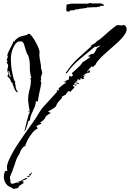

<svg xmlns="http://www.w3.org/2000/svg" viewBox="-20 -926 848 1255"><path d="M69 309 54 300 48 297 41 294Q37 292 36 291Q35 290 31 288Q5 264 5 231Q5 210 14 192Q16 193 21 191.5Q26 190 28 189V185Q25 177 25 170Q25 151 37 123Q49 95 66.5 64.5Q84 34 101 9Q112 -8 128 -31Q144 -54 160.5 -77.5Q177 -101 190.5 -120Q204 -139 210 -148Q215 -156 221 -165Q227 -174 232 -183Q237 -191 242.5 -200Q248 -209 254 -217Q255 -219 270 -235Q285 -251 304.5 -272.5Q324 -294 339 -310.5Q354 -327 355 -329L349 -333L353 -336Q354 -337 357 -337Q359 -337 359 -333H362Q364 -335 364 -339Q363 -341 363 -344Q363 -351 366 -351Q374 -357 387.5 -369Q401 -381 409 -381L410 -388Q409 -389 403 -389Q396 -387 398 -393L405 -392Q410 -397 416 -401.5Q422 -406 430 -405Q431 -408 431 -420Q431 -431 436 -431L435 -427H441Q443 -426 446 -426Q452 -426 452 -430H455Q455 -431 456 -432V-434Q456 -440 453 -441Q450 -443 450 -446V-448Q456 -453 471.5 -467Q487 -481 501.5 -495.5Q516 -510 517 -517Q530 -525 542.5 -533.5Q555 -542 567 -551L568 -558H565Q562 -558 561 -557Q560 -556 557 -556Q556 -556 556 -557V-559Q558 -562 569 -568Q580 -574 583 -574Q584 -574 584 -572L588 -575H592Q602 -587 607 -598Q608 -600 609 -602Q610 -604 611 -606V-609L612 -610L632 -624V-628H629Q625 -626 617.5 -622.5Q610 -619 605 -619Q601 -619 602 -622Q555 -584 504 -541.5Q453 -499 419 -450Q418 -446 413 -446Q410 -446 410 -448Q410 -450 411 -451L413 -454Q446 -504 489.5 -544.5Q533 -585 578 -624H575Q572 -624 572 -626L579 -631L602 -645Q604 -647 606.5 -649.5Q609 -652 613 -656Q620 -663 625 -663Q639 -674 653.5 -686.5Q668 -699 682 -712Q696 -725 710.5 -736.5Q725 -748 740 -759Q745 -762 752 -762Q761 -762 765 -761Q768 -760 771 -760Q774 -760 777 -760Q786 -760 790 -764Q808 -753 808 -736Q808 -719 794 -698.5Q780 -678 759 -658Q738 -638 718 -621Q699 -604 675 -583Q651 -562 631.5 -541.5Q612 -521 605 -505L603 -502Q603 -501 604 -501L597 -498Q596 -496 593 -493Q589 -489 588 -487L584 -490Q582 -491 579 -491Q575 -491 575 -488L549 -460H553L552 -457L555 -456Q556 -462 561 -467H567L565 -460L569 -459L567 -452Q565 -453 556.5 -450Q548 -447 546 -446L547 -449Q544 -447 534 -440Q524 -433 524 -430L526 -429L541 -435Q535 -431 533 -429Q528 -424 525 -422L529 -414L528 -410Q525 -410 521 -409.5Q517 -409 512 -408L515 -414Q514 -415 511 -415H507Q505 -411 505 -408Q505 -403 504 -401Q497 -407 491 -408L489 -406H485Q486 -403 486 -395L473 -392L472 -388Q474 -387 477 -387Q480 -387 483 -386L493 -383L496 -380L495 -376L471 -385L466 -378H463L462 -374L481 -373L480 -369L477 -370L476 -366L467 -369Q464 -369 458 -371L456 -365L460 -363L468 -356L438 -324Q437 -325 435 -329L431 -332L429 -329H425Q422 -329 422 -325Q418 -320 415 -316Q412 -312 409 -307Q406 -306 403 -304.5Q400 -303 398 -301L386 -295H383Q384 -293 385 -290.5Q386 -288 386 -286Q386 -284 383 -284Q378 -277 372 -271Q366 -265 361 -260Q351 -248 346 -231Q340 -227 338 -224Q335 -220 330 -218L296 -198L295 -194Q297 -193 299 -193Q301 -193 305 -192Q311 -190 310 -186Q300 -182 287.5 -172Q275 -162 273 -151Q267 -144 258 -135.5Q249 -127 238 -128Q242 -126 244 -126L250 -123L249 -116Q247 -115 242.5 -113.5Q238 -112 233 -110Q220 -105 219 -100H216Q220 -98 222 -95Q224 -92 226 -88L225 -85Q210 -80 192.5 -59Q175 -38 162 -13.5Q149 11 145 28Q130 34 120.5 49.5Q111 65 107 80Q91 103 82 131Q78 144 73 157.5Q68 171 63 185Q60 197 56 204Q54 208 52 213Q50 218 48 223Q46 226 45.5 231.5Q45 237 45 240Q45 245 47 245Q49 256 49 265.5Q49 275 62 275Q67 275 76 271Q81 269 85 268Q89 267 91 266Q93 267 96 268Q99 269 103 270Q102 267 101 264Q100 261 99 259L109 260Q120 253 130 247.5Q140 242 150 237H154L155 238Q155 238 155 238.5Q155 239 156 240Q155 241 155 242Q155 243 154 244Q147 248 135 251.5Q123 255 121 261Q123 260 125.5 259Q128 258 130 258Q134 258 131 261H134L132 272Q123 277 112 284.5Q101 292 99 303ZM140 -71 139 -73H137V-76H142Q142 -79 146 -96Q150 -113 155.5 -134.5Q161 -156 166 -172.5Q171 -189 174 -190L175 -200L164 -192V-195L175 -206V-209L172 -208L167 -243Q164 -263 164 -275Q164 -308 173 -339Q182 -371 182 -402Q182 -404 180.5 -407Q179 -410 178 -412L186 -420L183 -423Q174 -455 175 -491.5Q176 -528 165 -562Q155 -574 149 -596.5Q143 -619 136.5 -637.5Q130 -656 116 -656Q113 -656 112 -655Q111 -654 108 -654Q106 -654 106 -657Q88 -651 75.5 -631Q63 -611 57 -587.5Q51 -564 51 -544Q51 -469 73 -399Q78 -398 79 -391.5Q80 -385 78 -382Q78 -380 79 -378Q80 -377 80 -375Q80 -373 81 -371L83 -361Q83 -359 81 -359Q83 -352 86.5 -342.5Q90 -333 95 -328Q98 -325 98 -324Q98 -323 96 -323Q85 -323 76.5 -341Q68 -359 66 -369Q61 -374 62 -377V-386Q57 -386 52 -389L51 -399L50 -397Q50 -400 46.5 -406.5Q43 -413 41 -416Q38 -418 33.5 -421.5Q29 -425 29 -429Q29 -431 31.5 -436Q34 -441 36 -444Q33 -445 30.5 -455Q28 -465 28 -468Q28 -476 31 -483Q32 -487 32.5 -490.5Q33 -494 33 -498Q33 -505 29 -509Q24 -514 24 -518Q24 -522 27 -523Q30 -525 30 -526Q30 -528 27 -529Q24 -531 24 -533Q24 -537 27 -544Q31 -552 32 -555Q28 -558 28 -564Q28 -573 37.5 -592Q47 -611 57 -630Q67 -649 67 -655L69 -659L75 -653L77 -654Q77 -656 78 -657V-658Q78 -660 75 -660Q90 -674 100.5 -680.5Q111 -687 123.5 -690Q136 -693 157 -698Q161 -705 170 -705Q177 -705 190 -687.5Q203 -670 216 -646Q229 -622 235.5 -601.5Q242 -581 237 -576Q237 -559 240 -541.5Q243 -524 246 -507Q247 -503 247.5 -500Q248 -497 248 -493Q247 -489 247.5 -485.5Q248 -482 249 -478Q250 -474 251 -471Q252 -468 253 -465L256 -451L253 -448H256L247 -420Q248 -417 248 -411Q248 -405 249 -402L246 -401Q246 -399 246.5 -392.5Q247 -386 251 -387Q249 -374 246 -361.5Q243 -349 241 -337Q238 -324 235.5 -311.5Q233 -299 231 -286L227 -261Q226 -262 222 -264Q219 -264 217 -266V-263H214Q213 -241 204 -221Q195 -201 186 -181Q177 -161 175 -139Q173 -137 170 -137Q166 -135 165 -134Q165 -132 160.5 -116Q156 -100 150.5 -85.5Q145 -71 140 -71ZM48 -422Q50 -428 50 -428L45 -439Q43 -443 43 -452Q42 -462 37 -462Q35 -462 35 -458Q35 -456 37 -447Q39 -438 42 -430Q45 -422 48 -422ZM552 -449Q554 -451 554 -453L548 -450H550Q551 -449 552 -449ZM159 232Q156 232 156 230V229H159Q160 228 160 225Q161 224 164 224L167 222Q167 224 166 225Q167 226 170 226Q170 223 171 222V218L170 217Q170 216 169 215Q173 215 180 208Q188 200 190 200Q189 204 183.5 213.5Q178 223 174 222Q173 223 173 226Q173 229 172 230Q168 230 166 231Q164 232 159 232ZM431 -850Q428 -850 426 -851Q424 -852 421 -851Q416 -850 415 -854Q414 -858 413.5 -862.5Q413 -867 413 -872Q415 -879 414.5 -886.5Q414 -894 418 -898Q420 -899 420.5 -898Q421 -897 422 -897Q424 -897 434 -899.5Q444 -902 445 -902H556L559 -903Q560 -907 569 -906Q578 -905 587.5 -903.5Q597 -902 597 -904H629Q638 -904 646 -902Q647 -902 647.5 -900.5Q648 -899 649 -899Q651 -899 656.5 -896.5Q662 -894 658 -889Q657 -888 655.5 -888Q654 -888 652 -888Q651 -888 649.5 -888.5Q648 -889 646 -888Q639 -886 639 -887Q639 -889 632 -885Q631 -884 632 -883.5Q633 -883 631 -881H626Q618 -881 617 -882Q616 -882 615.5 -880.5Q615 -879 613 -879H591L555 -877Q554 -877 553.5 -877.5Q553 -878 552 -878H551L546 -874L492 -867Q491 -864 487 -864Q483 -864 478.5 -865.5Q474 -867 471 -862Q468 -859 460 -859H451Q447 -859 443.5 -858.5Q440 -858 439 -856Q438 -856 438 -857Q438 -859 435.5 -854.5Q433 -850 431 -850Z"/></svg>

Font: Water Brush
Style: Regular
Weight: 400
Designer: Robert E. Leuschke
Foundry: Robert E. Leuschke
Version: Version 1.010; ttfautohint (v1.8.4.7-5d5b)